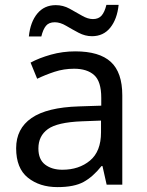

<svg xmlns="http://www.w3.org/2000/svg" viewBox="-20 -755 601 785"><path d="M288 -545Q386 -545 433 -502Q480 -459 480 -365V0H416L399 -76H395Q360 -32 321.5 -11Q283 10 215 10Q142 10 94 -28.5Q46 -67 46 -149Q46 -229 109 -272.5Q172 -316 303 -320L394 -323V-355Q394 -422 365 -448Q336 -474 283 -474Q241 -474 203 -461.5Q165 -449 132 -433L105 -499Q140 -518 188 -531.5Q236 -545 288 -545ZM314 -259Q214 -255 175.5 -227Q137 -199 137 -148Q137 -103 164.5 -82Q192 -61 235 -61Q303 -61 348 -98.5Q393 -136 393 -214V-262ZM98 -606Q104 -665 132.5 -699.5Q161 -734 208 -734Q238 -734 264.5 -719.5Q291 -705 315 -691Q339 -677 360 -677Q383 -677 395.5 -691.5Q408 -706 415 -735H465Q459 -677 431 -642Q403 -607 356 -607Q328 -607 301.5 -621Q275 -635 250.5 -649.5Q226 -664 204 -664Q180 -664 168 -649.5Q156 -635 149 -606Z"/></svg>

Font: Noto Sans Grantha
Style: Regular
Weight: 400
Designer: Monotype Design Team
Foundry: Monotype Imaging Inc.
Version: Version 2.003; ttfautohint (v1.8.4.7-5d5b)